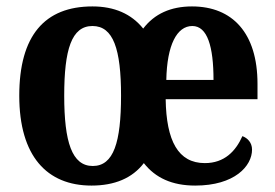

<svg xmlns="http://www.w3.org/2000/svg" viewBox="-20 -568 858 598"><path d="M265 10C337 10 392 -13 428 -60C464 -14 516 10 588 10C711 10 765 -51 765 -102C765 -124 751 -138 735 -144C714 -97 679 -60 618 -60C535 -60 498 -129 496 -259H782V-307C782 -465 704 -548 578 -548C512 -548 461 -525 426 -479C389 -525 336 -548 268 -548C119 -548 40 -457 40 -270C40 -82 126 10 265 10ZM645 -319H498C500 -428 531 -487 579 -487C626 -487 645 -423 645 -319ZM269 -51C204 -51 180 -126 180 -270C180 -414 203 -487 268 -487C333 -487 357 -415 357 -270C357 -125 334 -51 269 -51Z"/></svg>

Font: Noto Serif Condensed
Style: Bold
Weight: 700
Width: 3
Designer: Monotype Design Team
Foundry: Monotype Imaging Inc.
Version: Version 2.015